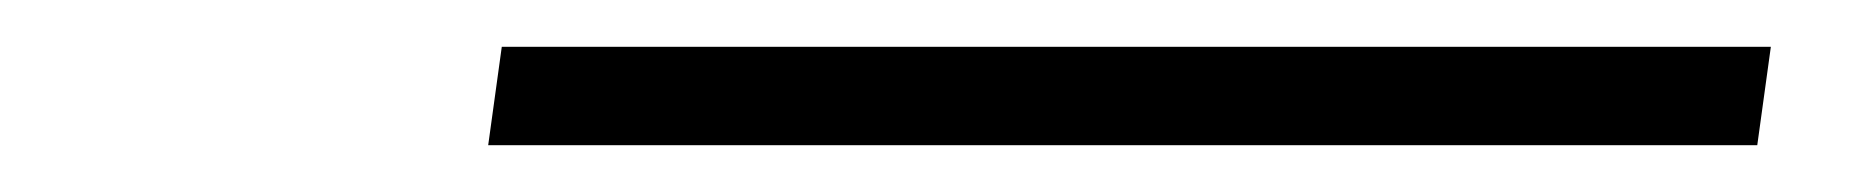

<svg xmlns="http://www.w3.org/2000/svg" viewBox="-20 -812 790 82"><path d="M736.3 -792 730.5 -750H188.5L194.3 -792Z"/></svg>

Font: okolaks
Style: BoldItalic
Weight: 600
Width: 8
Italic angle: -8°
Version: Version 000.6.0